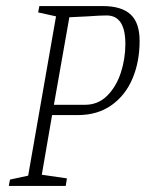

<svg xmlns="http://www.w3.org/2000/svg" viewBox="-20 -614 481 634"><path d="M441 -479Q441 -410 417.5 -354.5Q394 -299 348 -266.5Q302 -234 237 -234H152L118 -37L201 -25L197 0H9L13 -21L73 -34L165 -560L106 -573L110 -594H319Q381 -594 411 -566.5Q441 -539 441 -479ZM394 -469Q394 -563 332 -563Q312 -563 270 -560L209 -557L158 -268H261Q304 -268 334 -298Q364 -328 379 -374Q394 -420 394 -469Z"/></svg>

Font: Grenze ExtraLight
Style: Italic
Weight: 275
Italic angle: -10°
Designer: Renata Polastri
Foundry: Omnibus-Type
Version: Version 1.002; ttfautohint (v1.8)